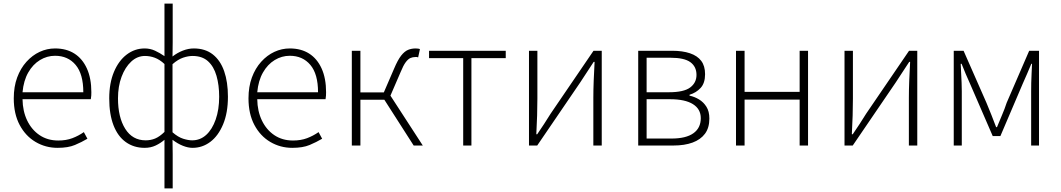

<svg xmlns="http://www.w3.org/2000/svg" viewBox="-20 -814 5934 1074"><path d="M302 13Q235 13 179 -20Q123 -53 90 -115Q57 -177 57 -264Q57 -329 76 -380.5Q95 -432 128 -468.5Q161 -505 202 -524Q243 -543 288 -543Q351 -543 396 -514.5Q441 -486 466 -431Q491 -376 491 -298Q491 -289 490.5 -279.5Q490 -270 488 -259H106Q107 -192 132 -140Q157 -88 201.5 -58Q246 -28 306 -28Q350 -28 384.5 -41Q419 -54 449 -75L469 -38Q437 -19 399 -3Q361 13 302 13ZM106 -298H446Q446 -400 403 -451Q360 -502 288 -502Q243 -502 203.5 -478Q164 -454 138 -408.5Q112 -363 106 -298Z M900 240V48V-32Q878 -13 850.5 0Q823 13 789 13Q729 13 684 -19Q639 -51 615 -113Q591 -175 591 -264Q591 -349 617.5 -412Q644 -475 689 -509Q734 -543 789 -543Q820 -543 847 -530.5Q874 -518 900 -500V-578V-794H946V-578L945 -498Q972 -519 1003 -531Q1034 -543 1064 -543Q1128 -543 1170.5 -509.5Q1213 -476 1234 -415.5Q1255 -355 1255 -273Q1255 -183 1228 -118.5Q1201 -54 1156.5 -20.5Q1112 13 1057 13Q1032 13 1003 1.5Q974 -10 945 -32L946 48V240ZM795 -29Q823 -29 847.5 -39Q872 -49 900 -76V-456Q873 -481 846 -491Q819 -501 791 -501Q748 -501 714 -469.5Q680 -438 660 -384.5Q640 -331 640 -264Q640 -158 680.5 -93.5Q721 -29 795 -29ZM1055 -29Q1100 -29 1133.5 -59.5Q1167 -90 1186.5 -145.5Q1206 -201 1206 -273Q1206 -338 1191 -390Q1176 -442 1143.5 -471.5Q1111 -501 1057 -501Q1033 -501 1004.5 -491.5Q976 -482 945 -455V-74Q976 -47 1004.5 -38Q1033 -29 1055 -29Z M1615 13Q1548 13 1492 -20Q1436 -53 1403 -115Q1370 -177 1370 -264Q1370 -329 1389 -380.5Q1408 -432 1441 -468.5Q1474 -505 1515 -524Q1556 -543 1601 -543Q1664 -543 1709 -514.5Q1754 -486 1779 -431Q1804 -376 1804 -298Q1804 -289 1803.5 -279.5Q1803 -270 1801 -259H1419Q1420 -192 1445 -140Q1470 -88 1514.5 -58Q1559 -28 1619 -28Q1663 -28 1697.5 -41Q1732 -54 1762 -75L1782 -38Q1750 -19 1712 -3Q1674 13 1615 13ZM1419 -298H1759Q1759 -400 1716 -451Q1673 -502 1601 -502Q1556 -502 1516.5 -478Q1477 -454 1451 -408.5Q1425 -363 1419 -298Z M1948 0V-530H1996V-297H2127L2184 -429Q2205 -479 2224 -503Q2243 -527 2262.5 -535Q2282 -543 2305 -543Q2312 -543 2319 -542Q2326 -541 2329 -539L2319 -493Q2315 -495 2312 -495Q2309 -495 2303 -495Q2289 -495 2276 -489.5Q2263 -484 2249.5 -466Q2236 -448 2221 -411L2164 -279L2345 0H2294L2130 -256H1996V0Z M2571 0V-489H2380V-530H2809V-489H2617V0Z M2939 0V-530H2986V-263Q2986 -220 2984.5 -168Q2983 -116 2980 -63H2985Q3002 -88 3023.5 -120.5Q3045 -153 3060 -178L3300 -530H3346V0H3299V-267Q3299 -311 3301 -363Q3303 -415 3306 -468H3301Q3285 -443 3263 -410Q3241 -377 3225 -352L2985 0Z M3550 0V-530H3740Q3798 -530 3839.5 -516Q3881 -502 3902.5 -473.5Q3924 -445 3924 -399Q3924 -349 3899 -322Q3874 -295 3837 -284V-279Q3865 -273 3890 -258Q3915 -243 3931.5 -217Q3948 -191 3948 -151Q3948 -99 3923.5 -66Q3899 -33 3854 -16.5Q3809 0 3747 0ZM3597 -298H3722Q3805 -298 3840.5 -324.5Q3876 -351 3876 -395Q3876 -441 3842 -466Q3808 -491 3731 -491H3597ZM3597 -39H3736Q3817 -39 3858.5 -68.5Q3900 -98 3900 -153Q3900 -204 3856 -231.5Q3812 -259 3728 -259H3597Z M4097 0V-530H4145V-300H4453V-530H4500V0H4453V-257H4145V0Z M4704 0V-530H4751V-263Q4751 -220 4749.5 -168Q4748 -116 4745 -63H4750Q4767 -88 4788.5 -120.5Q4810 -153 4825 -178L5065 -530H5111V0H5064V-267Q5064 -311 5066 -363Q5068 -415 5071 -468H5066Q5050 -443 5028 -410Q5006 -377 4990 -352L4750 0Z M5315 0V-530H5370L5498 -239Q5512 -205 5525.5 -171.5Q5539 -138 5552 -103H5557Q5571 -138 5585.5 -171.5Q5600 -205 5611 -239L5737 -530H5792V0H5748V-303Q5748 -324 5748.5 -350Q5749 -376 5750.5 -403.5Q5752 -431 5753 -457H5749Q5737 -428 5725 -400.5Q5713 -373 5701 -346L5576 -53H5533L5406 -346Q5394 -373 5382 -400.5Q5370 -428 5359 -457H5354Q5355 -431 5356.5 -403.5Q5358 -376 5359 -350Q5360 -324 5360 -303V0Z"/></svg>

Font: Noto Sans TC ExtraLight
Style: Regular
Weight: 250
Designer: Ryoko NISHIZUKA  (kana, bopomofo & ideographs); Paul D. Hunt (Latin, Greek & Cyrillic); Sandoll Communications , Soo-you
Foundry: Adobe
Version: Version 2.004-H2;hotconv 1.0.118;makeotfexe 2.5.65603